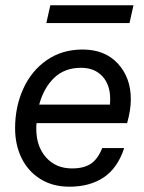

<svg xmlns="http://www.w3.org/2000/svg" viewBox="-20 -696 543 725"><path d="M170 -676H484L469 -609H155ZM474 -321Q474 -281 460 -231H118Q117 -224 117 -210Q117 -143 154 -101.5Q191 -60 252 -60Q297 -60 323.5 -78Q350 -96 366 -137H449Q424 -61 371.5 -26Q319 9 242 9Q179 9 132.5 -20Q86 -49 61.5 -99Q37 -149 37 -212Q37 -292 67.5 -360Q98 -428 156 -468.5Q214 -509 292 -509Q376 -509 425 -456Q474 -403 474 -321ZM128 -301H395Q396 -308 396 -323Q396 -376 366.5 -408Q337 -440 286 -440Q224 -440 184.5 -402Q145 -364 128 -301Z"/></svg>

Font: CBA Beacon Sans
Style: Italic
Weight: 400
Italic angle: -13°
Designer: Wei Huang
Foundry: Wei Huang
Version: Version 1.002